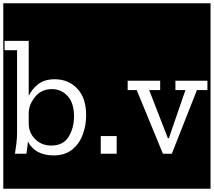

<svg xmlns="http://www.w3.org/2000/svg" viewBox="-32 -937 1303 1170"><path d="M-12 213V-917H539V213ZM493 -234Q493 -340 439 -397Q385 -454 302 -454Q238 -454 200.5 -424Q163 -394 143 -353V-688H-4V-631H72V-130Q72 -97 68 -63Q64 -29 59 0H129Q130 -4 134 -37Q138 -70 138 -74Q183 10 294 10Q365 10 409 -26.5Q453 -63 473 -119Q493 -175 493 -234ZM419 -227Q419 -158 386.5 -104Q354 -50 280 -50Q222 -50 182.5 -89Q143 -128 143 -184V-251Q144 -300 182 -347Q220 -394 284 -394Q341 -394 380 -352Q419 -310 419 -227Z M515 213V-917H746V213ZM582 -108V0H679V-108Z M722 213V-917H1251V213ZM1168 -388H1232V-445H1037V-388H1098L997 -95H991L877 -388H944V-445H739V-388H801L961 0H1015Z"/></svg>

Font: Zilla Slab Highlight Regular
Style: Regular
Weight: 400
Designer: Typotheque Type Foundry
Foundry: Typotheque type foundry
Version: Version 1.1; 2017; ttfautohint (v1.6)